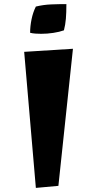

<svg xmlns="http://www.w3.org/2000/svg" viewBox="-20 -903 471 937"><path d="M155 14 98 -650 336 -665 265 4ZM181 -738Q167 -738 153 -739Q139 -740 127 -743Q127 -775 134 -809Q141 -843 155 -871Q192 -880 229.5 -881.5Q267 -883 304 -883Q304 -841 301.5 -811.5Q299 -782 292 -755Q270 -747 240 -742.5Q210 -738 181 -738Z"/></svg>

Font: Joti One
Style: Regular
Weight: 400
Designer: Eduardo Rodriguez Tunni
Foundry: Eduardo Rodriguez Tunni
Version: Version 1.002; ttfautohint (v1.8.4.7-5d5b);gftools[0.9.24]